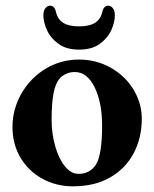

<svg xmlns="http://www.w3.org/2000/svg" viewBox="-20 -643 543 677"><path d="M24 0ZM24 -195Q24 -258 55.5 -313Q87 -368 140.5 -400.5Q194 -433 259 -433Q319 -433 370 -404.5Q421 -376 450.5 -327.5Q480 -279 480 -224Q480 -158 452 -104Q424 -50 369.5 -18Q315 14 237 14Q178 14 129 -13Q80 -40 52 -87.5Q24 -135 24 -195ZM319 -64Q340 -99 340 -200Q340 -282 313.5 -335.5Q287 -389 244 -389Q213 -389 192 -368Q175 -349 168.5 -313Q162 -277 162 -220Q162 -172 174.5 -128Q187 -84 208.5 -57Q230 -30 257 -30Q298 -30 319 -64ZM133 -589Q133 -605 140 -614Q147 -623 156 -623Q172 -623 177 -602Q183 -575 203 -562.5Q223 -550 259 -550Q295 -550 315 -562.5Q335 -575 341 -602Q346 -623 362 -623Q371 -623 378 -614Q385 -605 385 -589Q385 -565 372.5 -537Q360 -509 332 -488.5Q304 -468 259 -468Q214 -468 186 -488.5Q158 -509 145.5 -537Q133 -565 133 -589Z"/></svg>

Font: EB Garamond
Style: Bold
Weight: 700
Designer: Georg Duffner and Octavio Pardo
Foundry: Georg Duffner
Version: Version 1.000; ttfautohint (v1.6)